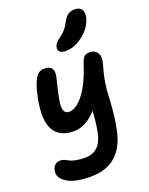

<svg xmlns="http://www.w3.org/2000/svg" viewBox="-191 -889 980 1263"><g transform="rotate(-20 299.5 -257.5)"><path d="M348.1 -555.2Q319.3 -555.2 306.6 -566.9Q293.9 -578.6 297.9 -599.1Q300.8 -614.3 310.8 -626.2Q320.8 -638.2 342.8 -653.8Q369.1 -673.3 383.8 -691.4Q398.4 -709.5 413.1 -738.8Q429.7 -769 448.5 -781Q467.3 -793 493.2 -793Q526.9 -793 540.8 -774.2Q554.7 -755.4 548.8 -721.2Q534.7 -654.8 473.1 -605Q411.6 -555.2 348.1 -555.2ZM220.2 277.8Q108.9 277.8 54 242.9Q-1 208 8.8 160.2Q18.1 108.9 67.9 108.9Q80.6 108.9 94.2 115Q107.9 121.1 120.1 128.4Q132.3 135.7 160.4 141.8Q188.5 147.9 227.1 147.9Q335 147.9 359.9 22Q363.8 2.4 366.9 -18.8Q370.1 -40 371.3 -51.8Q372.6 -63.5 374.8 -90.6Q377 -117.7 377.9 -126Q302.7 -41 216.8 -41Q117.2 -41 77.9 -110.8Q38.6 -180.7 67.9 -326.2Q81.1 -394.5 98.4 -432.9Q115.7 -471.2 132.8 -483.2Q149.9 -495.1 173.8 -495.1Q248.5 -495.1 229 -412.1Q225.6 -398.9 219.2 -372.1Q193.4 -268.1 191.9 -230.5Q190.4 -171.9 231 -171.9Q268.6 -171.9 306.6 -208.7Q344.7 -245.6 375.2 -304.9Q405.8 -364.3 429.2 -439.9Q439.5 -470.7 452.4 -482.4Q465.3 -494.1 491.2 -494.1Q527.3 -494.1 544.4 -465.8Q561.5 -437.5 544.9 -382.8Q527.3 -325.2 519 -271Q510.7 -216.8 509.8 -178Q508.8 -139.2 502.9 -78.1Q497.1 -17.1 484.9 44.9Q438.5 277.8 220.2 277.8Z"/></g></svg>

Font: Shantell Sans Bouncy
Style: Italic
Weight: 600
Italic angle: -11.31°
Designer: Stephen Nixon, Anya Danilova, Shantell Martin
Foundry: Arrow Type
Version: Version 1.006;[9816181b4]